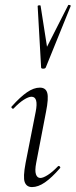

<svg xmlns="http://www.w3.org/2000/svg" viewBox="-20 -751 308 780"><path d="M110 9Q88 9 80.5 -11Q73 -31 84 -89L125 -297Q137 -358 108 -358Q96 -358 77 -346Q58 -334 36 -311Q33 -307 28.5 -311.5Q24 -316 28 -319Q62 -357 89.5 -376Q117 -395 142 -395Q166 -395 172 -373.5Q178 -352 167 -297L127 -89Q121 -58 126 -43Q131 -28 144 -28Q155 -28 174 -40Q193 -52 215 -75Q219 -79 223 -74.5Q227 -70 223 -67Q190 -29 162.5 -10Q135 9 110 9ZM147 -477 133 -726Q133 -729 139 -729.5Q145 -730 145 -727L171 -561L257 -730Q258 -732 263.5 -730.5Q269 -729 267 -726L166 -477Q164 -472 155.5 -472Q147 -472 147 -477Z"/></svg>

Font: Cormorant Infant Light
Style: Italic
Weight: 300
Italic angle: -10°
Designer: Christian Thalmann (Catharsis Fonts)
Foundry: Catharsis Fonts
Version: Version 4.001